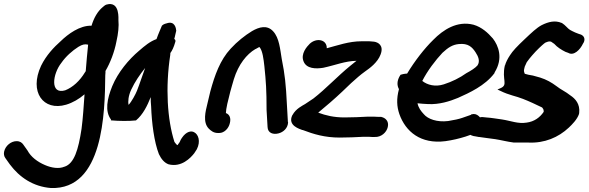

<svg xmlns="http://www.w3.org/2000/svg" viewBox="-42 -679 2952 963"><path d="M-21 80C-24 92 -22 105 -15 114C-8 125 0 134 7 145C56 211 125 257 213 264C477 274 484 -115 486 -301L487 -315V-323C511 -364 532 -418 542 -471C551 -510 555 -549 552 -577C551 -579 562 -676 492 -656C485 -654 479 -648 474 -644C447 -622 429 -589 417 -550C358 -552 299 -508 263 -473C228 -442 190 -402 164 -349C103 -218 175 -120 290 -154C323 -164 354 -182 382 -206C378 -150 374 -85 367 -33C351 73 330 141 282 157H281C254 169 216 163 184 149C146 133 113 108 96 76L74 45C68 37 59 29 41 29C14 29 -14 51 -21 80ZM266 -364C288 -396 321 -425 351 -444C371 -456 383 -459 400 -455C396 -415 391 -365 388 -322L384 -316C358 -273 323 -241 285 -226C207 -203 222 -309 266 -364Z M521 -247C495 -183 483 -121 515 -79L514 -75H519C552 -72 605 -71 640 -75C675 -104 697 -149 714 -192C714 -178 714 -160 716 -145C719 -63 731 33 755 94C767 119 782 137 803 145C868 162 914 113 932 90L945 70C966 29 952 -5 933 -15C918 -25 892 -20 870 13C866 19 863 24 859 34L849 48C849 48 848 48 847 49C844 46 839 42 833 33C797 -79 787 -241 812 -404C812 -408 812 -411 813 -414C821 -424 830 -443 837 -468C839 -473 839 -479 832 -484C836 -495 838 -512 842 -525C841 -537 835 -576 794 -562C781 -559 775 -555 770 -550C764 -535 752 -509 743 -483C710 -471 685 -450 655 -424C604 -381 550 -317 521 -247ZM616 -229C634 -268 660 -306 686 -338C672 -301 659 -259 645 -224C638 -206 618 -169 603 -153C599 -169 602 -199 616 -229Z M998 -158C989 -121 974 -66 1005 -34C1015 -24 1029 -12 1050 -12H1058C1082 -12 1105 -34 1111 -62C1117 -86 1110 -105 1091 -112C1091 -121 1094 -140 1098 -158L1113 -219C1119 -239 1124 -260 1131 -282C1154 -356 1195 -407 1239 -433H1240C1250 -439 1258 -443 1258 -443C1258 -443 1259 -443 1261 -441C1275 -423 1280 -383 1284 -347C1292 -270 1295 -227 1295 -128L1300 -42C1301 -11 1329 -3 1355 -10C1379 -16 1402 -36 1403 -66L1402 -67L1397 -155C1392 -257 1387 -304 1371 -384C1363 -431 1359 -489 1328 -522C1298 -555 1258 -544 1222 -523C1186 -501 1148 -471 1115 -435C1062 -378 1035 -302 1013 -221Z M1481 -370C1496 -334 1542 -333 1579 -339C1640 -352 1689 -373 1746 -374L1715 -349C1651 -297 1592 -233 1530 -185C1513 -174 1499 -164 1488 -157C1475 -149 1442 -134 1425 -102L1424 -101C1399 -48 1463 -32 1474 -27H1476C1531 -6 1587 11 1662 11C1702 11 1745 9 1782 7C1804 7 1818 7 1823 8H1837C1870 10 1897 -15 1903 -42C1910 -72 1890 -88 1872 -92L1870 -93H1852C1842 -94 1827 -94 1805 -94H1804C1768 -92 1724 -90 1686 -90C1632 -90 1592 -100 1554 -114C1593 -146 1637 -184 1674 -219L1719 -262C1746 -286 1763 -302 1791 -322C1811 -336 1852 -365 1867 -406C1884 -451 1855 -467 1834 -470C1825 -471 1817 -471 1810 -472H1772C1707 -472 1651 -451 1597 -437C1598 -481 1546 -491 1512 -460C1498 -446 1464 -409 1481 -370Z M1967 -304C1946 -273 1950 -248 1959 -232C1946 -183 1948 -145 1961 -107C1992 -19 2068 45 2192 29C2228 24 2261 16 2293 6L2333 -8C2348 -10 2357 -15 2362 -19L2363 -18C2384 -53 2375 -84 2359 -97C2349 -106 2337 -110 2321 -105L2320 -103L2277 -88C2260 -82 2237 -77 2206 -72C2150 -65 2104 -82 2084 -106C2069 -122 2057 -138 2052 -161C2067 -159 2086 -158 2105 -157C2161 -154 2214 -171 2255 -188C2311 -213 2391 -249 2438 -312L2439 -316C2483 -387 2458 -450 2430 -486C2405 -515 2374 -543 2333 -555C2251 -576 2181 -530 2131 -479C2086 -435 2038 -373 2000 -310C1984 -309 1973 -306 1967 -304ZM2076 -273C2101 -323 2143 -378 2177 -414C2206 -441 2228 -455 2259 -458C2306 -463 2326 -443 2343 -417C2357 -396 2367 -372 2353 -351C2343 -339 2320 -324 2297 -312C2265 -289 2225 -269 2184 -256C2141 -242 2101 -253 2076 -273Z M2314 -5C2326 4 2343 5 2343 5L2359 8H2361C2386 11 2415 16 2442 19C2469 23 2503 32 2535 36H2608C2689 40 2759 10 2811 -39C2827 -54 2853 -80 2862 -107L2863 -113C2868 -157 2844 -184 2818 -201C2796 -219 2770 -230 2749 -247C2725 -265 2699 -280 2667 -290L2631 -300C2617 -302 2598 -306 2590 -309C2585 -324 2584 -321 2590 -345L2600 -367C2603 -372 2619 -393 2644 -420C2669 -446 2688 -462 2693 -465C2709 -472 2714 -472 2722 -470L2738 -459C2753 -442 2774 -429 2794 -419L2808 -414C2836 -397 2868 -430 2882 -460C2891 -472 2895 -493 2875 -504C2870 -506 2869 -507 2861 -509L2843 -516C2833 -521 2823 -525 2817 -529C2805 -536 2795 -552 2776 -564H2775C2742 -578 2709 -570 2675 -553C2650 -540 2624 -515 2588 -481C2553 -448 2529 -423 2516 -402C2504 -384 2495 -366 2491 -351H2490V-350C2474 -279 2508 -254 2469 -237L2453 -230L2466 -224C2512 -201 2547 -197 2581 -183C2612 -171 2646 -155 2677 -140C2684 -131 2685 -129 2685 -118C2666 -90 2638 -69 2599 -64C2556 -57 2521 -73 2475 -80C2451 -83 2426 -88 2396 -90L2377 -92C2370 -93 2351 -87 2340 -78C2309 -58 2306 -25 2314 -5Z"/></svg>

Font: Stray Cat
Style: ExBlkCnObl
Weight: 1000
Version: Version 1.0